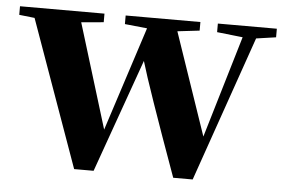

<svg xmlns="http://www.w3.org/2000/svg" viewBox="-53 -606 990 668"><g transform="rotate(5 442.0 -272.0)"><path d="M888 -516 819 -506 642 2H574Q462 -308 437 -394L296 2H228L45 -510L-9 -516V-546H286V-516L208 -509L320 -144L438 -508L360 -516V-546H621V-516L544 -507L666 -150L772 -506L682 -516V-546H888Z"/></g></svg>

Font: Source Han Serif SC Heavy
Style: Regular
Weight: 900
Designer: Ryoko NISHIZUKA  (kana & ideographs); Frank Grießhammer (Latin, Greek & Cyrillic); Wenlong ZHANG  (bopomofo); Sandoll Co
Foundry: Adobe Systems Incorporated
Version: Version 1.001 October 20, 2017